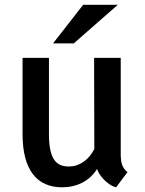

<svg xmlns="http://www.w3.org/2000/svg" viewBox="-20 -776 607 806"><path d="M387.7 -66.9Q363.3 -28.3 325 -9Q286.6 10.3 240.7 10.3Q201.7 10.3 170.9 -3.2Q140.1 -16.6 118.7 -44.2Q97.2 -71.8 85.9 -114Q74.7 -156.2 74.7 -213.9V-533.2H185.5V-212.9Q185.5 -175.3 190.7 -149.4Q195.8 -123.5 206.1 -107.4Q216.3 -91.3 231.9 -84.2Q247.6 -77.1 268.1 -77.1Q287.6 -77.1 304 -83Q320.3 -88.9 333.7 -98.9Q347.2 -108.9 357.7 -122.1Q368.2 -135.3 376 -150.4L375 -533.2H486.8V-123.5Q487.3 -110.4 488.8 -100.3Q490.2 -90.3 493.4 -82.3Q496.6 -74.2 501.7 -67.1Q506.8 -60.1 515.1 -53.2L467.3 10.3Q451.2 5.9 437.5 -3.9Q423.8 -13.7 413.6 -24.9Q403.3 -36.1 396.5 -47.4Q389.6 -58.6 387.7 -66.9ZM202.6 -593.8 329.1 -755.9H474.6L289.6 -593.8Z"/></svg>

Font: Ufes Sans Medium
Style: Regular
Weight: 500
Designer: Ricardo Esteves & Filipe Motta
Foundry: ProDesignUfes - Ricardo Esteves, Filipe Motta (This is a derivative work, based on Roboto family, by Christian Robertson
Version: Version 2.0